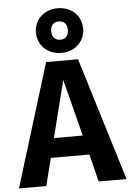

<svg xmlns="http://www.w3.org/2000/svg" viewBox="-77 -1113 787 1161"><g transform="rotate(-5 316.5 -532.5)"><path d="M318 -1065C230 -1065 174 -1003 174 -930C174 -856 230 -794 318 -794C405 -794 461 -856 461 -930C461 -1003 405 -1065 318 -1065ZM318 -985C348 -985 368 -966 368 -930C368 -893 348 -874 318 -874C287 -874 267 -893 267 -930C267 -966 287 -985 318 -985ZM474 0H643L414 -747H220L-10 0H156L198 -167H432ZM227 -285 314 -630 402 -285Z"/></g></svg>

Font: Glow Sans SC Normal
Style: Bold
Weight: 700
Designer: Ryoko NISHIZUKA (kana, bopomofo & ideographs); Paul D. Hunt (Latin, Greek & Cyrillic); Sandoll Communications, Soo-young
Version: Version 0.93